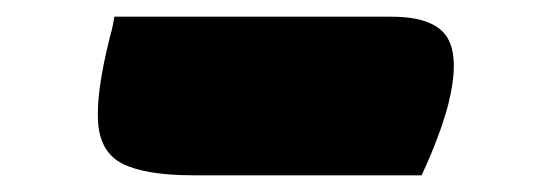

<svg xmlns="http://www.w3.org/2000/svg" viewBox="-20 -415 640 230"><path d="M117 -395H449Q500 -395 515.5 -370.5Q531 -346 517 -290Q512 -271 503.5 -248.5Q495 -226 485 -205H212Q155 -205 127.5 -218.5Q100 -232 97.5 -268.5Q95 -305 112 -372Q114 -379 115 -384Q116 -389 117 -395Z"/></svg>

Font: Recursive Mn Csl St Blk
Style: Italic
Weight: 900
Italic angle: -15°
Monospace: yes
Version: Version 1.079;hotconv 1.0.112;makeotfexe 2.5.65598; ttfautoh